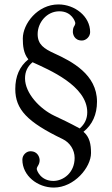

<svg xmlns="http://www.w3.org/2000/svg" viewBox="-20 -678 506 867"><path d="M340 -98C294 -123 256 -141 226 -155C160 -186 93 -257 93 -324C93 -354 104 -378 127 -397C201 -363 374 -291 374 -171C374 -141 362 -117 340 -98ZM244 -658C149 -658 83 -570 83 -504C83 -472 86 -437 108 -410C68 -378 49 -333 49 -276C49 -184 103 -127 263 -50C296 -34 317 -1 317 35C317 102 266 139 221 139C163 139 146 91 146 85C146 73 159 67 159 45C159 36 153 5 117 5C100 5 81 21 81 43C81 116 150 169 223 169C315 169 391 78 391 13C391 -26 385 -59 357 -83C397 -115 418 -161 418 -219C418 -342 304 -401 225 -437C179 -458 150 -477 150 -524C150 -576 191 -627 248 -627C305 -627 320 -579 320 -574C320 -569 318 -565 316 -561C312 -556 309 -548 309 -534C309 -526 314 -495 350 -495C368 -495 387 -512 387 -533C387 -605 317 -658 244 -658Z"/></svg>

Font: Linux Libertine O C
Style: Regular
Weight: 400
Designer: Philipp H. Poll
Foundry: Philipp H. Poll
Version: Version 4.0.3